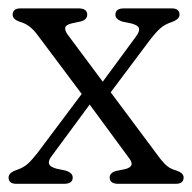

<svg xmlns="http://www.w3.org/2000/svg" viewBox="-20 -450 470 470"><path d="M145.5 -365.5 231.5 -250 313.5 -361.5Q322 -373 320.2 -380.5Q318.5 -388 302 -392.5L280 -397Q262.5 -402.5 262.5 -414Q262.5 -429.5 283.5 -429.5H400Q419.5 -429.5 419.5 -414Q419.5 -402.5 399 -395.5Q383 -390 373 -381.2Q363 -372.5 349.5 -355.5L251 -224L371.5 -62.5Q382 -49 390.5 -42.5Q399 -36 412 -32.5Q429.5 -26.5 429.5 -15.5Q429.5 0 410 0H270Q248.5 0 248.5 -15.5Q248.5 -27 264 -31.5L286 -36Q311.5 -42 297 -61.5L199.5 -194L106.5 -68Q98 -57 100 -49.2Q102 -41.5 118.5 -37L140.5 -32.5Q158 -27 158 -15.5Q158 0 136.5 0H20.5Q1 0 1 -15.5Q1 -27.5 21 -34Q37 -39.5 47 -48.2Q57 -57 70.5 -74L180 -220L71 -365.5Q53 -390 29 -396.5Q11 -402.5 11 -414Q11 -429.5 30.5 -429.5H172Q193.5 -429.5 193.5 -414Q193.5 -402 178 -397.5L156.5 -393Q141.5 -389.5 139.8 -382.8Q138 -376 145.5 -365.5Z"/></svg>

Font: Fraunces 144pt SuperSoft Light
Style: Regular
Weight: 300
Version: Version 1.000;[0bf87f6ff]